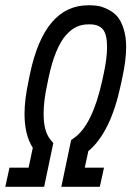

<svg xmlns="http://www.w3.org/2000/svg" viewBox="-31 -716 503 736"><path d="M78.6 -73.2 94.7 -149.4Q63 -199.2 63 -279.3Q63 -334 78.6 -406.2L84 -433.1Q139.2 -695.8 307.6 -695.8H313.5Q330.6 -695.8 346.7 -692.9Q362.8 -689.9 383.1 -679.9Q403.3 -669.9 418 -653.6Q432.6 -637.2 442.6 -606.4Q452.6 -575.7 452.6 -535.2Q452.6 -486.8 438 -418.5L432.1 -391.1Q393.1 -207.5 307.6 -136.7L293.9 -73.2H367.7L351.6 0H204.1L241.7 -179.2L253.4 -187.5Q323.2 -236.8 360.8 -406.7L366.7 -434.1Q379.4 -493.2 379.4 -535.2Q379.4 -584.5 363.3 -603.5Q347.2 -622.6 313.5 -622.6H307.6Q283.2 -622.6 262.5 -613Q241.7 -603.5 221.7 -581.1Q201.7 -558.6 184.6 -517.6Q167.5 -476.6 155.3 -418.5L149.9 -391.6Q136.2 -330.1 136.2 -279.3Q136.2 -212.4 162.1 -181.2L173.3 -167.5L138.2 0H-10.7L5.4 -73.2Z"/></svg>

Font: Anka/Coder Narrow
Style: Italic
Weight: 400
Width: 3
Italic angle: -12°
Monospace: yes
Version: Version 001.100